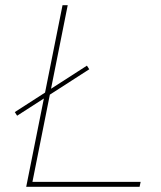

<svg xmlns="http://www.w3.org/2000/svg" viewBox="-20 -720 620 740"><path d="M81 0 221 -700H241L105 -19H522L518 0ZM46 -274 37 -288 315 -467 324 -453Z"/></svg>

Font: Montserrat Thin
Style: Italic
Weight: 100
Italic angle: -11.3°
Designer: Julieta Ulanovsky
Foundry: Julieta Ulanovsky
Version: Version 9.000; ttfautohint (v1.8.4.7-5d5b)